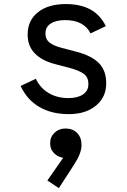

<svg xmlns="http://www.w3.org/2000/svg" viewBox="-20 -560 640 969"><path d="M327.5 16Q240.5 16 178.5 -20.2Q116.5 -56.5 84 -126L161 -162.5Q182.5 -116 225.5 -90.5Q268.5 -65 325.5 -65Q372 -65 399 -83.5Q426 -102 426 -134V-139Q426 -168.5 404 -186.2Q382 -204 328.5 -218L256 -237Q190 -254.5 154.8 -291.5Q119.5 -328.5 119.5 -384.5V-385.5Q119.5 -456.5 171.2 -498Q223 -539.5 311.5 -539.5Q386.5 -539.5 436.5 -512Q486.5 -484.5 514 -428L437 -391.5Q403 -458.5 309 -458.5Q262 -458.5 235.8 -441Q209.5 -423.5 209.5 -392V-389Q209.5 -362.5 229 -346Q248.5 -329.5 293 -318L365.5 -299Q443.5 -278.5 479.8 -240.8Q516 -203 516 -141V-139Q516 -69.5 464.2 -26.8Q412.5 16 327.5 16ZM277 389.5 219 351 313.5 215.5 313 238Q277.5 236.5 255.2 215.5Q233 194.5 233 163Q233 131 255.2 109.8Q277.5 88.5 310.5 88.5Q347 88.5 369.2 111.2Q391.5 134 391.5 171Q391.5 193 382.2 217.2Q373 241.5 352.5 273Z"/></svg>

Font: Google Sans Code
Style: Regular
Weight: 400
Monospace: yes
Designer: Google Sans Code Authors
Foundry: Google LLC
Version: Version 6.000